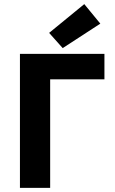

<svg xmlns="http://www.w3.org/2000/svg" viewBox="-20 -914 561 934"><path d="M77 0V-652H488V-528H224V0ZM285 -680 219 -754 390 -894 468 -799Z"/></svg>

Font: Font
Style: ¶
Weight: 700
Designer: Paul D. Hunt
Foundry: Adobe Systems Incorporated
Version: Version 3.000